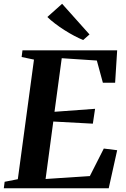

<svg xmlns="http://www.w3.org/2000/svg" viewBox="-32 -1014 678 1034"><path d="M-11.5 0 -7 -35 64 -49 151 -693 84.5 -707 89 -743H599L588 -568.5H522L489.5 -688L300.5 -700.5L261.5 -412L480 -428L468 -348L255 -359.5L213.5 -50L452 -66L527 -214L599 -205L553.5 0ZM416 -798.5Q394.5 -807 368 -821Q341.5 -835 314.5 -852.2Q287.5 -869.5 263.5 -887.8Q239.5 -906 223 -922.5L302.5 -993.5L450 -828.5Z"/></svg>

Font: Merriweather 72pt
Style: Bold Italic
Weight: 700
Italic angle: -7.8°
Version: Version 2.101